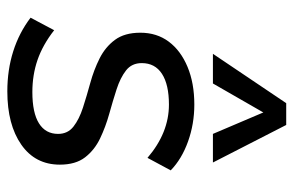

<svg xmlns="http://www.w3.org/2000/svg" viewBox="-162 -652 820 537"><g transform="rotate(90 248.5 -383.0)"><path d="M235 7Q175 7 123 -9.5Q71 -26 29 -58L64 -124Q105 -92 147 -77.5Q189 -63 237 -63Q295 -63 324.5 -81.5Q354 -100 354 -135Q354 -162 333.5 -178Q313 -194 280.5 -204.5Q248 -215 211.5 -225Q175 -235 143 -251Q111 -267 91 -294Q71 -321 71 -365Q71 -411 96 -444.5Q121 -478 166.5 -497Q212 -516 272 -516Q326 -516 375 -498.5Q424 -481 456 -450L421 -385Q351 -445 272 -445Q216 -445 186 -425.5Q156 -406 156 -369Q156 -341 176.5 -325Q197 -309 229.5 -298.5Q262 -288 298 -278Q334 -268 366.5 -252.5Q399 -237 419.5 -210.5Q440 -184 440 -140Q440 -71 384 -32Q328 7 235 7ZM213 -568H130L268 -773H329L434 -568H354L294 -709Z"/></g></svg>

Font: Muli Medium
Style: Italic
Weight: 500
Italic angle: -4.541°
Designer: Vernon Adams
Foundry: Vernon Adams
Version: Version 2.100; ttfautohint (v1.8.1.43-b0c9)